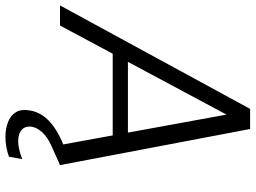

<svg xmlns="http://www.w3.org/2000/svg" viewBox="-148 -603 941 707"><g transform="rotate(90 322.5 -249.5)"><path d="M-11 0 370 -700H444L577 0H503L391 -613L63 0ZM131 -194 161 -250H489L500 -194ZM473 201Q445 201 420 192Q395 183 382.5 163Q370 143 376 109Q380 86 394 64.5Q408 43 435.5 23Q463 3 506 -14L565 -38L577 0L512 29Q475 45 457.5 64Q440 83 436 102Q432 127 446.5 140.5Q461 154 489 154Q503 154 520.5 150Q538 146 555 139L546 188Q530 194 511 197.5Q492 201 473 201Z"/></g></svg>

Font: DM Sans 11pt Light
Style: Italic
Weight: 300
Italic angle: -10°
Version: Version 4.004;gftools[0.9.30]